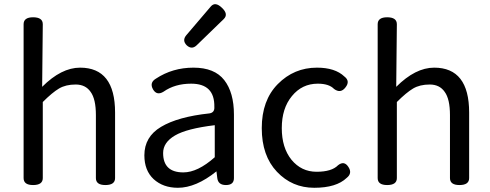

<svg xmlns="http://www.w3.org/2000/svg" viewBox="-20 -878 2327 911"><path d="M137 0Q92 0 92 -33V-763Q92 -796 137 -796Q183 -796 183 -763L180 -466Q271 -557 360 -557Q526 -557 526 -344V-33Q526 0 480 0Q435 0 435 -33V-332Q435 -408 410 -442Q386 -477 339 -477Q292 -477 260 -458Q228 -439 183 -394V-33Q183 0 137 0Z M824 13Q754 13 709 -28Q665 -69 665 -141Q665 -229 744 -276Q824 -324 974 -340Q999 -344 997 -371Q999 -481 887 -481Q810 -481 756 -443Q724 -423 706 -454Q688 -486 720 -505Q799 -557 898 -557Q998 -557 1044 -498Q1090 -439 1090 -334V-33Q1090 0 1052 0Q1015 0 1011 -33L1007 -65Q910 13 824 13ZM850 -60Q918 -60 999 -132V-284Q866 -268 810 -235Q754 -202 754 -152Q754 -60 850 -60ZM913 -663Q890 -641 866 -663Q843 -686 864 -711L980 -847Q1001 -872 1033 -841Q1065 -811 1042 -788Z M1633 -86Q1653 -56 1625 -34Q1576 13 1471 13Q1366 13 1294 -63Q1222 -139 1222 -270Q1222 -402 1298 -479Q1375 -557 1484 -557Q1570 -557 1614 -515Q1643 -493 1619 -463Q1596 -433 1565 -456Q1541 -481 1488 -481Q1413 -481 1365 -422Q1317 -364 1317 -270Q1317 -177 1363 -120Q1410 -63 1482 -63Q1554 -63 1584 -94Q1613 -117 1633 -86Z M1817 0Q1772 0 1772 -33V-763Q1772 -796 1817 -796Q1863 -796 1863 -763L1860 -466Q1951 -557 2040 -557Q2206 -557 2206 -344V-33Q2206 0 2160 0Q2115 0 2115 -33V-332Q2115 -408 2090 -442Q2066 -477 2019 -477Q1972 -477 1940 -458Q1908 -439 1863 -394V-33Q1863 0 1817 0Z"/></svg>

Font: Swei Gothic CJK TC Regular
Style: Regular
Weight: 400
Version: Version 2.129